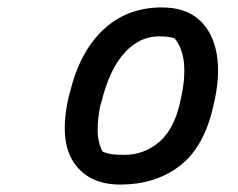

<svg xmlns="http://www.w3.org/2000/svg" viewBox="-20 -782 640 517"><path d="M416 -762Q479 -762 516 -729Q553 -696 563.5 -637Q574 -578 555 -499L552 -486Q526 -381 461 -333Q396 -285 304 -285Q219 -285 179 -344Q139 -403 164 -517L167 -528Q193 -640 257 -701Q321 -762 416 -762ZM407 -684Q356 -684 315.5 -640Q275 -596 253 -507L250 -497Q243 -465 243 -432Q243 -399 256 -374Q270 -368 283 -366.5Q296 -365 314 -365Q368 -365 408.5 -399.5Q449 -434 465 -507L467 -516Q479 -569 475.5 -610.5Q472 -652 450 -679Q440 -682 430 -683Q420 -684 407 -684Z"/></svg>

Font: Recursive Sn Csl St Med
Style: Italic
Weight: 500
Italic angle: -15°
Version: Version 1.079;hotconv 1.0.112;makeotfexe 2.5.65598; ttfautoh